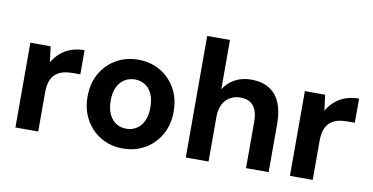

<svg xmlns="http://www.w3.org/2000/svg" viewBox="-71 -914 2176 1120"><g transform="rotate(10 1016.5 -354.0)"><path d="M66 0V-502H186L198 -409Q217 -442 244 -465.5Q271 -489 306.5 -501.5Q342 -514 385 -514V-371H340Q310 -371 284.5 -364.5Q259 -358 240 -342Q221 -326 211 -299Q201 -272 201 -231V0Z M703 12Q631 12 573.5 -21.5Q516 -55 482.5 -114.5Q449 -174 449 -251Q449 -329 482.5 -388Q516 -447 574 -480.5Q632 -514 704 -514Q777 -514 834.5 -480.5Q892 -447 925.5 -388Q959 -329 959 -251Q959 -174 925.5 -114.5Q892 -55 834 -21.5Q776 12 703 12ZM703 -105Q736 -105 762.5 -121Q789 -137 805 -170Q821 -203 821 -251Q821 -300 805.5 -332.5Q790 -365 763.5 -381Q737 -397 704 -397Q672 -397 645 -381Q618 -365 602 -332.5Q586 -300 586 -251Q586 -203 602 -170Q618 -137 644.5 -121Q671 -105 703 -105Z M1075 0V-720H1210V-428Q1234 -467 1276 -490.5Q1318 -514 1373 -514Q1436 -514 1479 -488Q1522 -462 1544 -411.5Q1566 -361 1566 -287V0H1432V-274Q1432 -335 1407 -367.5Q1382 -400 1328 -400Q1295 -400 1267.5 -384Q1240 -368 1225 -338Q1210 -308 1210 -265V0Z M1692 0V-502H1812L1824 -409Q1843 -442 1870 -465.5Q1897 -489 1932.5 -501.5Q1968 -514 2011 -514V-371H1966Q1936 -371 1910.5 -364.5Q1885 -358 1866 -342Q1847 -326 1837 -299Q1827 -272 1827 -231V0Z"/></g></svg>

Font: DM Sans 16pt
Style: Bold
Weight: 700
Version: Version 4.004;gftools[0.9.30]